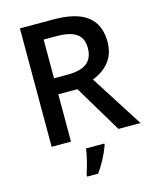

<svg xmlns="http://www.w3.org/2000/svg" viewBox="-135 -805 908 1118"><g transform="rotate(-15 319.5 -246.5)"><path d="M210.9 -615.2V-381.8H292Q372.6 -381.8 409.7 -411.6Q446.8 -441.4 446.8 -502Q446.8 -561.5 407.7 -588.4Q368.7 -615.2 288.1 -615.2ZM326.2 -285.2H210.9V0H94.2V-713.9H295.9Q433.6 -713.9 500.2 -662.4Q566.9 -610.8 566.9 -505.9Q566.9 -372.6 428.2 -315.9L629.9 0H497.1ZM249 221.2V209Q261.2 174.8 270.5 135.3Q281.2 93.8 285.2 61H395V70.8Q380.4 110.8 358.4 151.9Q334 196.3 315.4 221.2Z"/></g></svg>

Font: Open Sans
Style: SemiBold
Weight: 600
Foundry: Ascender Corporation
Version: Version 1.10